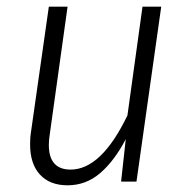

<svg xmlns="http://www.w3.org/2000/svg" viewBox="-20 -543 559 574"><path d="M70 -111Q70 -133 72 -144L126 -523H182L129 -143Q126 -125 126 -110Q126 -36 191 -36Q283 -36 361 -198L406 -523H462L388 0H342L356 -127Q322 -62 279.5 -25.5Q237 11 182 11Q129 11 99.5 -21Q70 -53 70 -111Z"/></svg>

Font: Fira Sans Condensed Light
Style: Italic
Weight: 300
Width: 3
Italic angle: -8°
Designer: Carrois Corporate & Edenspiekermann AG
Foundry: Carrois Corporate GbR & Edenspiekermann AG
Version: Version 4.203